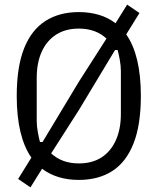

<svg xmlns="http://www.w3.org/2000/svg" viewBox="-20 -762 678 826"><path d="M319 12Q272 12 232.5 0Q193 -12 161 -36L111 44L58 8L115 -84Q84 -128 68 -194.5Q52 -261 52 -349Q52 -474 83.5 -553.5Q115 -633 175 -671.5Q235 -710 319 -710Q366 -710 406 -698Q446 -686 477 -662L527 -742L580 -706L523 -614Q554 -570 570 -504Q586 -438 586 -349Q586 -225 554.5 -145Q523 -65 463.5 -26.5Q404 12 319 12ZM319 -639Q262 -639 221.5 -613Q181 -587 159.5 -539.5Q138 -492 138 -427V-241Q138 -219 143 -192Q148 -165 152 -151H163L319 -410L438 -596Q416 -617 386 -628Q356 -639 319 -639ZM319 -59Q377 -59 417 -85Q457 -111 478.5 -159Q500 -207 500 -271V-457Q500 -480 495 -506.5Q490 -533 486 -547H475L319 -288L200 -102Q223 -81 252.5 -70Q282 -59 319 -59Z"/></svg>

Font: IBM Plex Sans Condensed
Style: Regular
Weight: 400
Width: 3
Designer: Mike Abbink, Paul van der Laan, Pieter van Rosmalen
Foundry: Bold Monday
Version: Version 3.201